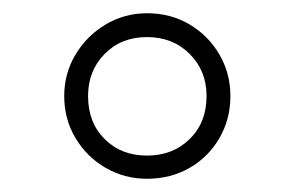

<svg xmlns="http://www.w3.org/2000/svg" viewBox="-20 -845 445 290"><path d="M77 -700Q77 -734 94 -762.5Q111 -791 139.5 -808Q168 -825 202 -825Q238 -825 266.5 -808Q295 -791 311.5 -762.5Q328 -734 328 -700Q328 -665 311.5 -636.5Q295 -608 266.5 -591.5Q238 -575 202 -575Q168 -575 139.5 -591.5Q111 -608 94 -636.5Q77 -665 77 -700ZM113 -700Q113 -660 138 -635Q163 -610 202 -610Q241 -610 266.5 -635Q292 -660 292 -700Q292 -738 266.5 -763.5Q241 -789 202 -789Q163 -789 138 -763.5Q113 -738 113 -700Z"/></svg>

Font: Glory ExtraLight
Style: Regular
Weight: 250
Version: Version 1.011